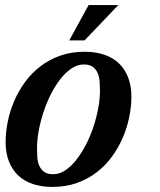

<svg xmlns="http://www.w3.org/2000/svg" viewBox="-20 -736 638 767"><path d="M379.4 -374Q379.4 -390.6 378.2 -409.2Q377 -427.7 370.6 -443.1Q364.3 -458.5 351.1 -468.5Q337.9 -478.5 314.5 -478.5Q290 -478.5 266.6 -463.1Q243.2 -447.8 222.4 -421.6Q201.7 -395.5 184.3 -361.6Q167 -327.6 154.5 -290.5Q142.1 -253.4 135 -215.6Q127.9 -177.7 127.9 -144.5Q127.9 -127.4 128.9 -109.1Q129.9 -90.8 136.2 -75.4Q142.6 -60.1 155.5 -50Q168.5 -40 192.9 -40Q217.3 -40 240.5 -55.4Q263.7 -70.8 284.4 -96.9Q305.2 -123 322.8 -157Q340.3 -190.9 352.8 -228Q365.2 -265.1 372.3 -302.7Q379.4 -340.3 379.4 -374ZM189.5 10.7Q146.5 10.7 111.8 -0.7Q77.1 -12.2 53 -34.9Q28.8 -57.6 15.6 -91.3Q2.4 -125 2.4 -168.9Q2.4 -208 11 -250Q19.5 -292 36.6 -332Q53.7 -372.1 79.8 -408Q106 -443.8 140.9 -470.7Q175.8 -497.6 220 -513.4Q264.2 -529.3 317.9 -529.3Q360.8 -529.3 395.5 -517.8Q430.2 -506.3 454.3 -483.6Q478.5 -460.9 491.7 -427.2Q504.9 -393.6 504.9 -349.6Q504.9 -310.5 496.3 -268.6Q487.8 -226.6 470.7 -186.5Q453.6 -146.5 427.5 -110.6Q401.4 -74.7 366.5 -47.9Q331.5 -21 287.4 -5.1Q243.2 10.7 189.5 10.7ZM334 -715.8H452.6L317.9 -574.7H256.8Z"/></svg>

Font: Arian AMU Serif
Style: Bold Italic
Weight: 700
Italic angle: -15°
Designer: Ruben Hakobyan (Tarumian)
Foundry: Ruben Hakobyan (Tarumian)
Version: Version 1.002